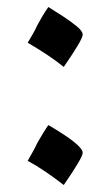

<svg xmlns="http://www.w3.org/2000/svg" viewBox="-20 -606 314 548"><path d="M162 -415Q137 -435 111 -452Q85 -469 59 -484Q67 -497 74 -509.5Q81 -522 87 -535Q94 -548 101.5 -560.5Q109 -573 118 -586Q136 -575 159 -560Q182 -545 199 -531Q216 -517 216 -507Q216 -493 162 -415ZM162 -78Q136 -98 110.5 -115.5Q85 -133 59 -147Q67 -161 74 -173.5Q81 -186 87 -199Q94 -211 101.5 -223.5Q109 -236 118 -249Q216 -192 216 -170Q216 -156 162 -78Z"/></svg>

Font: Noto Naskh Arabic UI
Style: Regular
Weight: 400
Designer: Monotype Design Team, David Williams, Mohamad Dakak and Nizar Qandah
Foundry: Monotype Imaging Inc.
Version: Version 2.014